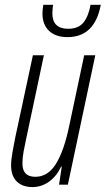

<svg xmlns="http://www.w3.org/2000/svg" viewBox="-20 -756 433 786"><path d="M112.8 9.8Q72.3 9.8 48.8 -12.9Q25.4 -35.6 25.4 -79.6Q25.4 -101.1 31 -132.3Q36.6 -163.6 42 -190.9L114.7 -529.8H159.7L87.4 -189Q81.5 -162.6 76.7 -136.2Q71.8 -109.9 71.8 -86.9Q71.8 -32.2 124.5 -32.2Q176.3 -32.2 209.2 -85.4Q242.2 -138.7 263.7 -242.2L324.7 -529.8H370.1L257.8 0H221.7L232.9 -74.2H230.5Q211.4 -34.2 180.7 -12.2Q149.9 9.8 112.8 9.8ZM256.3 -604Q208 -604 180.9 -629.6Q153.8 -655.3 153.8 -700.2Q153.8 -708.5 154.8 -718Q155.8 -727.5 157.2 -736.3H197.3Q196.3 -729 195.3 -719.7Q194.3 -710.4 194.3 -701.7Q194.3 -638.2 258.8 -638.2Q301.8 -638.2 322.3 -664.6Q342.8 -690.9 350.6 -736.3H392.6Q367.7 -604 256.3 -604Z"/></svg>

Font: Open Sans Condensed Light
Style: Italic
Weight: 300
Width: 3
Italic angle: -12°
Designer: Monotype Design Team
Foundry: Monotype Imaging Inc.
Version: Version 3.000; ttfautohint (v1.8.4)